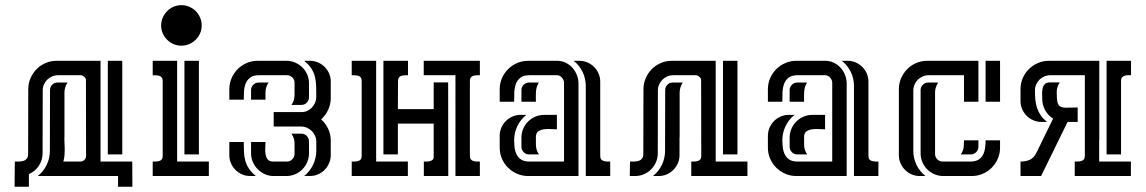

<svg xmlns="http://www.w3.org/2000/svg" viewBox="-20 -672 4377 733"><path d="M430.7 0H124Q146 -17.1 158.2 -42.5Q170.4 -67.9 170.4 -95.7L170.9 -328.1Q170.9 -339.8 179.2 -348.4Q187.5 -356.9 199.7 -356.9H237.8Q232.4 -348.6 229.2 -338.9Q226.1 -329.1 226.1 -319.3V-147H225.6Q225.6 -136.2 226.3 -124.5Q227.1 -112.8 227.1 -100.8Q227.1 -88.9 226.1 -77.4Q225.1 -65.9 221.7 -55.2H287.1Q295.9 -55.2 302.2 -61.5Q308.6 -67.9 308.6 -76.7L308.1 -367.2Q308.1 -373 301.3 -378.9Q294.4 -384.8 288.6 -384.8H201.2Q189.5 -384.8 178.7 -380.1Q168 -375.5 160.2 -367.7Q152.3 -359.9 147.7 -349.1Q143.1 -338.4 143.1 -326.7L142.6 -86.9Q142.6 -61 128.4 -39.3Q114.3 -17.6 90.3 -7.3V41H35.6L36.6 -55.2Q44.4 -55.2 53.5 -55.4Q62.5 -55.7 70.1 -58.1Q77.6 -60.5 82.5 -66.7Q87.4 -72.8 87.4 -84L87.9 -331.1Q87.9 -353.5 96.4 -373.3Q105 -393.1 119.6 -408Q134.3 -422.9 154.1 -431.4Q173.8 -439.9 196.3 -439.9H363.8V-55.2H484.9L485.4 41H430.7ZM446.8 -439.9V-82.5H391.6V-439.9Z M563 -439.9H656.2V-55.2H777.3V0H563V-55.2Q568.8 -55.2 575.7 -55.4Q582.5 -55.7 588.1 -57.4Q593.8 -59.1 597.4 -63.5Q601.1 -67.9 601.1 -76.7V-362.8Q601.1 -371.6 597.4 -376.2Q593.8 -380.9 588.1 -382.6Q582.5 -384.3 575.9 -384.5Q569.3 -384.8 563 -384.8ZM739.3 -439.9V-82.5H684.1V-439.9ZM672.4 -652.3Q688.5 -652.3 702.6 -646.2Q716.8 -640.1 727.3 -629.6Q737.8 -619.1 743.9 -605Q750 -590.8 750 -574.7Q750 -558.6 743.9 -544.7Q737.8 -530.8 727.1 -520.3Q716.3 -509.8 702.4 -503.7Q688.5 -497.6 672.4 -497.6Q656.2 -497.6 642.3 -503.7Q628.4 -509.8 617.9 -520.3Q607.4 -530.8 601.3 -544.7Q595.2 -558.6 595.2 -574.7Q595.2 -590.8 601.3 -604.7Q607.4 -618.7 617.9 -629.4Q628.4 -640.1 642.3 -646.2Q656.2 -652.3 672.4 -652.3Z M1024.9 -244.1H1131.8Q1143.6 -244.1 1153.8 -249Q1164.1 -253.9 1171.4 -262Q1178.7 -270 1183.1 -280.5Q1187.5 -291 1187.5 -302.2Q1187.5 -323.7 1187 -342.5Q1186.5 -361.3 1182.6 -377.9Q1178.7 -394.5 1168.9 -409.9Q1159.2 -425.3 1141.1 -439.9H1163.1Q1179.2 -439.9 1193.6 -433.8Q1208 -427.7 1219 -417Q1230 -406.2 1236.3 -391.8Q1242.7 -377.4 1242.7 -361.3V-297.4Q1242.7 -273.9 1232.9 -252.9Q1223.1 -231.9 1206.1 -216.3Q1223.1 -201.2 1232.9 -180.2Q1242.7 -159.2 1242.7 -135.7V-79.6Q1242.7 -63.5 1236.3 -48.8Q1230 -34.2 1219.2 -23.4Q1208.5 -12.7 1193.8 -6.3Q1179.2 0 1163.1 0H1141.1Q1163.1 -17.6 1175.3 -43Q1187.5 -68.4 1187.5 -96.2V-130.9Q1187.5 -142.6 1182.9 -153.3Q1178.2 -164.1 1170.4 -171.9Q1162.6 -179.7 1151.9 -184.3Q1141.1 -189 1129.4 -189H1024.9ZM1072.8 -439.9Q1090.3 -439.9 1106.2 -433.3Q1122.1 -426.8 1134 -415Q1146 -403.3 1152.8 -387.7Q1159.7 -372.1 1159.7 -354V-300.8Q1159.7 -289.1 1151.4 -280.3Q1143.1 -271.5 1130.9 -271.5H1092.8Q1104.5 -288.1 1104.5 -309.6V-356.4Q1104.5 -368.2 1095.9 -376.5Q1087.4 -384.8 1075.7 -384.8H968.8Q947.3 -384.8 935.5 -376Q923.8 -367.2 918.2 -353.8Q912.6 -340.3 911.6 -323.7Q910.6 -307.1 910.6 -291.5H855.5V-331.1Q855.5 -353.5 864 -373.3Q872.6 -393.1 887.2 -408Q901.9 -422.9 921.6 -431.4Q941.4 -439.9 963.9 -439.9ZM1024.4 0Q1006.8 0 991.2 -7.1Q975.6 -14.2 963.9 -25.9Q952.1 -37.6 945.3 -53.5Q938.5 -69.3 938.5 -86.9V-129.9H993.7Q993.7 -121.1 992.7 -108.4Q991.7 -95.7 993.7 -83.7Q995.6 -71.8 1002 -63.5Q1008.3 -55.2 1022.5 -55.2H1075.7Q1087.4 -55.2 1095.9 -64Q1104.5 -72.8 1104.5 -84.5V-123.5Q1104.5 -144.5 1092.8 -161.6H1130.9Q1143.1 -161.6 1151.4 -152.8Q1159.7 -144 1159.7 -132.3V-86.9Q1159.7 -68.8 1152.8 -53Q1146 -37.1 1134.3 -25.4Q1122.6 -13.7 1106.7 -6.8Q1090.8 0 1072.8 0ZM935.1 0Q918.5 0 904.1 -6.3Q889.6 -12.7 878.9 -23.4Q868.2 -34.2 861.8 -48.6Q855.5 -63 855.5 -79.6V-129.9H910.6Q910.6 -109.9 911.4 -92Q912.1 -74.2 916.5 -58.3Q920.9 -42.5 930.4 -28.1Q939.9 -13.7 957 0ZM1005.4 -356.9Q1000 -349.1 997.3 -341.3Q994.6 -333.5 993.9 -325.7Q993.2 -317.9 993.4 -309.3Q993.7 -300.8 993.7 -291.5H938.5V-328.1Q938.5 -339.8 947 -348.4Q955.6 -356.9 967.3 -356.9Z M1537.6 -384.8Q1531.2 -384.8 1524.7 -384.5Q1518.1 -384.3 1512.5 -382.6Q1506.8 -380.9 1503.2 -376.2Q1499.5 -371.6 1499.5 -362.8L1499 -255.4H1635.7V-357.4H1690.9L1691.4 0H1598.1V-55.2Q1602.1 -55.2 1608.4 -55.2Q1614.7 -55.2 1620.8 -56.6Q1627 -58.1 1631.3 -61.8Q1635.7 -65.4 1635.7 -72.3V-200.2H1499V-82.5H1443.8V-439.9H1537.6ZM1773.9 -77.1Q1773.9 -68.4 1777.6 -63.7Q1781.2 -59.1 1786.9 -57.4Q1792.5 -55.7 1799.1 -55.4Q1805.7 -55.2 1812 -55.2V0H1718.8V-384.8H1597.7V-439.9H1812V-384.8Q1806.2 -384.8 1799.3 -384.5Q1792.5 -384.3 1786.9 -382.6Q1781.2 -380.9 1777.6 -376.5Q1773.9 -372.1 1773.9 -363.3ZM1537.1 -55.2V0H1322.8V-55.2Q1328.6 -55.2 1335.4 -55.4Q1342.3 -55.7 1347.9 -57.4Q1353.5 -59.1 1357.2 -63.5Q1360.8 -67.9 1360.8 -76.7V-362.8Q1360.8 -371.6 1357.2 -376.2Q1353.5 -380.9 1347.9 -382.6Q1342.3 -384.3 1335.7 -384.5Q1329.1 -384.8 1322.8 -384.8V-439.9H1416V-55.2Z M2133.3 -356Q2133.3 -366.7 2125.2 -375.7Q2117.2 -384.8 2106 -384.8H2001Q1978 -384.8 1966.1 -375Q1954.1 -365.2 1949 -350.3Q1943.8 -335.4 1943.4 -317.6Q1942.9 -299.8 1942.9 -283.7H1887.7V-331.1Q1887.7 -353.5 1896.2 -373.3Q1904.8 -393.1 1919.7 -408Q1934.6 -422.9 1954.3 -431.4Q1974.1 -439.9 1996.6 -439.9H2106Q2123.5 -439.9 2138.7 -432.9Q2153.8 -425.8 2164.8 -413.8Q2175.8 -401.9 2182.1 -386Q2188.5 -370.1 2188.5 -353V0H1996.6Q1974.1 0 1954.3 -8.5Q1934.6 -17.1 1919.7 -31.7Q1904.8 -46.4 1896.2 -66.2Q1887.7 -85.9 1887.7 -108.4V-153.8Q1887.7 -169.9 1894 -184.6Q1900.4 -199.2 1911.1 -210Q1921.9 -220.7 1936.5 -227.1Q1951.2 -233.4 1967.3 -233.4H1989.3Q1967.3 -215.8 1955.1 -190.4Q1942.9 -165 1942.9 -137.2Q1942.9 -122.1 1944.8 -107.4Q1946.8 -92.8 1952.9 -81.1Q1959 -69.3 1970.5 -62.3Q1981.9 -55.2 2001 -55.2H2133.3ZM2216.3 -344.2Q2216.3 -372.1 2204.1 -397.5Q2191.9 -422.9 2169.9 -439.9H2191.9Q2208.5 -439.9 2222.9 -433.6Q2237.3 -427.2 2248 -416.5Q2258.8 -405.8 2265.1 -391.4Q2271.5 -377 2271.5 -360.4V-76.7Q2271.5 -67.9 2275.1 -63.5Q2278.8 -59.1 2284.7 -57.4Q2290.5 -55.7 2297.1 -55.4Q2303.7 -55.2 2309.6 -55.2V0H2216.3ZM2106 -233.4V-178.2Q2097.2 -178.2 2083.5 -179.2Q2069.8 -180.2 2056.9 -178.5Q2043.9 -176.8 2034.9 -170.4Q2025.9 -164.1 2025.9 -148.9V-120.6Q2025.9 -99.1 2037.6 -82.5H1999.5Q1987.3 -82.5 1979 -91.3Q1970.7 -100.1 1970.7 -111.8V-146.5Q1970.7 -164.6 1977.5 -180.4Q1984.4 -196.3 1996.1 -208Q2007.8 -219.7 2023.7 -226.6Q2039.6 -233.4 2057.6 -233.4ZM2037.6 -356.9Q2031.7 -348.6 2029.3 -339.8Q2026.9 -331.1 2026.1 -321.8Q2025.4 -312.5 2025.6 -303Q2025.9 -293.5 2025.9 -283.7H1970.7V-328.1Q1970.7 -339.8 1979.2 -348.4Q1987.8 -356.9 1999.5 -356.9Z M2549.8 -384.8Q2538.1 -384.8 2527.3 -380.1Q2516.6 -375.5 2508.8 -367.7Q2501 -359.9 2496.3 -349.1Q2491.7 -338.4 2491.7 -326.7L2491.2 -86.9Q2491.2 -68.8 2484.4 -53Q2477.5 -37.1 2465.8 -25.4Q2454.1 -13.7 2438.2 -6.8Q2422.4 0 2404.3 0H2384.3L2385.3 -55.2Q2393.1 -55.2 2402.1 -55.4Q2411.1 -55.7 2418.7 -58.1Q2426.3 -60.5 2431.2 -66.7Q2436 -72.8 2436 -84L2436.5 -331.1Q2436.5 -353.5 2445.1 -373.3Q2453.6 -393.1 2468.3 -408Q2482.9 -422.9 2502.7 -431.4Q2522.5 -439.9 2544.9 -439.9H2712.4V-55.2H2833.5V0H2619.1V-55.2Q2625 -55.2 2631.6 -55.4Q2638.2 -55.7 2644 -57.4Q2649.9 -59.1 2653.6 -63.5Q2657.2 -67.9 2657.2 -76.7L2656.7 -367.2Q2656.7 -373 2649.9 -378.9Q2643.1 -384.8 2637.2 -384.8ZM2795.4 -439.9V-82.5H2740.2V-439.9ZM2472.7 0Q2494.6 -17.1 2506.8 -42.5Q2519 -67.9 2519 -95.7L2519.5 -328.1Q2519.5 -339.8 2527.8 -348.4Q2536.1 -356.9 2548.3 -356.9H2586.4Q2581.1 -348.6 2577.9 -338.9Q2574.7 -329.1 2574.7 -319.3V-147H2574.2V-79.6Q2574.2 -63 2567.9 -48.6Q2561.5 -34.2 2550.8 -23.4Q2540 -12.7 2525.6 -6.3Q2511.2 0 2494.6 0Z M3157.2 -356Q3157.2 -366.7 3149.2 -375.7Q3141.1 -384.8 3129.9 -384.8H3024.9Q3002 -384.8 2990 -375Q2978 -365.2 2972.9 -350.3Q2967.8 -335.4 2967.3 -317.6Q2966.8 -299.8 2966.8 -283.7H2911.6V-331.1Q2911.6 -353.5 2920.2 -373.3Q2928.7 -393.1 2943.6 -408Q2958.5 -422.9 2978.3 -431.4Q2998 -439.9 3020.5 -439.9H3129.9Q3147.5 -439.9 3162.6 -432.9Q3177.7 -425.8 3188.7 -413.8Q3199.7 -401.9 3206.1 -386Q3212.4 -370.1 3212.4 -353V0H3020.5Q2998 0 2978.3 -8.5Q2958.5 -17.1 2943.6 -31.7Q2928.7 -46.4 2920.2 -66.2Q2911.6 -85.9 2911.6 -108.4V-153.8Q2911.6 -169.9 2918 -184.6Q2924.3 -199.2 2935.1 -210Q2945.8 -220.7 2960.4 -227.1Q2975.1 -233.4 2991.2 -233.4H3013.2Q2991.2 -215.8 2979 -190.4Q2966.8 -165 2966.8 -137.2Q2966.8 -122.1 2968.8 -107.4Q2970.7 -92.8 2976.8 -81.1Q2982.9 -69.3 2994.4 -62.3Q3005.9 -55.2 3024.9 -55.2H3157.2ZM3240.2 -344.2Q3240.2 -372.1 3228 -397.5Q3215.8 -422.9 3193.8 -439.9H3215.8Q3232.4 -439.9 3246.8 -433.6Q3261.2 -427.2 3272 -416.5Q3282.7 -405.8 3289.1 -391.4Q3295.4 -377 3295.4 -360.4V-76.7Q3295.4 -67.9 3299.1 -63.5Q3302.7 -59.1 3308.6 -57.4Q3314.5 -55.7 3321 -55.4Q3327.6 -55.2 3333.5 -55.2V0H3240.2ZM3129.9 -233.4V-178.2Q3121.1 -178.2 3107.4 -179.2Q3093.8 -180.2 3080.8 -178.5Q3067.9 -176.8 3058.8 -170.4Q3049.8 -164.1 3049.8 -148.9V-120.6Q3049.8 -99.1 3061.5 -82.5H3023.4Q3011.2 -82.5 3002.9 -91.3Q2994.6 -100.1 2994.6 -111.8V-146.5Q2994.6 -164.6 3001.5 -180.4Q3008.3 -196.3 3020 -208Q3031.7 -219.7 3047.6 -226.6Q3063.5 -233.4 3081.5 -233.4ZM3061.5 -356.9Q3055.7 -348.6 3053.2 -339.8Q3050.8 -331.1 3050 -321.8Q3049.3 -312.5 3049.6 -303Q3049.8 -293.5 3049.8 -283.7H2994.6V-328.1Q2994.6 -339.8 3003.2 -348.4Q3011.7 -356.9 3023.4 -356.9Z M3524.9 -384.8Q3513.2 -384.8 3502.4 -380.1Q3491.7 -375.5 3483.9 -367.7Q3476.1 -359.9 3471.4 -349.1Q3466.8 -338.4 3466.8 -326.7V-95.7Q3466.8 -67.9 3479 -42.5Q3491.2 -17.1 3513.2 0H3491.2Q3474.6 0 3460.2 -6.3Q3445.8 -12.7 3435.1 -23.4Q3424.3 -34.2 3418 -48.6Q3411.6 -63 3411.6 -79.6V-331.1Q3411.6 -353.5 3420.2 -373.3Q3428.7 -393.1 3443.4 -408Q3458 -422.9 3477.8 -431.4Q3497.6 -439.9 3520 -439.9H3715.3V-283.7H3660.2V-384.8ZM3581.5 0Q3563.5 0 3547.6 -6.8Q3531.7 -13.7 3520 -25.4Q3508.3 -37.1 3501.5 -53Q3494.6 -68.8 3494.6 -86.9V-328.1Q3494.6 -339.8 3503.2 -348.4Q3511.7 -356.9 3523.4 -356.9H3561.5Q3556.2 -348.6 3553 -338.9Q3549.8 -329.1 3549.8 -319.3V-84Q3549.8 -72.3 3558.3 -63.7Q3566.9 -55.2 3578.6 -55.2H3685.1Q3703.6 -55.2 3715.1 -62.3Q3726.6 -69.3 3732.7 -80.8Q3738.8 -92.3 3740.7 -106.9Q3742.7 -121.6 3742.7 -136.2H3797.9V-108.4Q3797.9 -85.9 3789.3 -66.2Q3780.8 -46.4 3766.1 -31.7Q3751.5 -17.1 3731.7 -8.5Q3711.9 0 3689.5 0ZM3797.9 -283.7H3742.7V-439.9H3797.9ZM3647.9 -82.5Q3657.2 -96.2 3658.7 -108.2Q3660.2 -120.1 3660.2 -136.2H3715.3V-111.8Q3715.3 -99.6 3706.8 -91.1Q3698.2 -82.5 3686 -82.5Z M3989.3 -384.8Q3977.5 -384.8 3966.8 -380.1Q3956.1 -375.5 3948.2 -367.7Q3940.4 -359.9 3935.8 -349.1Q3931.2 -338.4 3931.2 -326.7Q3931.2 -308.1 3932.6 -291.5Q3934.1 -274.9 3939 -260.3Q3943.8 -245.6 3952.9 -232.2Q3961.9 -218.8 3977.5 -206.5H3955.6Q3939.5 -206.5 3924.8 -212.9Q3910.2 -219.2 3899.4 -230Q3888.7 -240.7 3882.3 -255.4Q3876 -270 3876 -286.1V-331.5Q3876 -354 3884.5 -373.8Q3893.1 -393.6 3908 -408.2Q3922.9 -422.9 3942.6 -431.4Q3962.4 -439.9 3984.9 -439.9H4176.8V-138.2H4176.3V-55.2H4297.4V0H4083V-55.2Q4088.9 -55.2 4095.7 -55.4Q4102.5 -55.7 4108.2 -57.4Q4113.8 -59.1 4117.7 -63.5Q4121.6 -67.9 4121.6 -76.7V-384.8ZM4055.7 -206.5 3954.6 0H3876V-55.2Q3896 -55.2 3911.1 -61.8Q3926.3 -68.4 3936 -87.4L4000.5 -219.2Q3981.4 -231 3970.2 -251Q3959 -271 3959 -293.5Q3959 -302.2 3958.5 -313.2Q3958 -324.2 3960.2 -334Q3962.4 -343.8 3968.5 -350.6Q3974.6 -357.4 3987.8 -357.4H4025.9Q4014.2 -340.3 4014.2 -319.3Q4014.2 -293.5 4017.3 -281.2Q4020.5 -269 4029.3 -264.6Q4038.1 -260.3 4053.7 -261Q4069.3 -261.7 4094.2 -261.7V-206.5ZM4204.6 -82.5V-439.9H4297.9V-384.8Q4292.5 -384.8 4285.9 -384.8Q4279.3 -384.8 4273.4 -382.8Q4267.6 -380.9 4263.7 -376.7Q4259.8 -372.6 4259.8 -364.7V-82.5Z"/></svg>

Font: Isar CAT
Style: Regular
Weight: 400
Designer: Digitized by Peter Wiegel
Foundry: CAT-Fonts, Peter Wiegel
Version: Version 1.000; ttfautohint (v1.3)